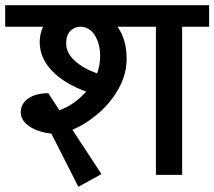

<svg xmlns="http://www.w3.org/2000/svg" viewBox="-40 -674 826 740"><path d="M766 -571H662V0H561V-571H413Q448 -522 448 -447Q448 -388 417.5 -333Q387 -278 338.5 -236.5Q290 -195 239 -174L351 -3L262 46L158 -159Q105 -165 72.5 -187.5Q40 -210 40 -241Q40 -274 68 -294Q96 -314 146 -315L189 -249Q247 -270 292 -321Q207 -352 160 -401.5Q113 -451 113 -512Q113 -543 126 -571H-20V-654H766ZM270 -571Q248 -571 231.5 -555Q215 -539 215 -507Q215 -470 248 -440Q281 -410 334 -391Q346 -423 346 -457Q346 -506 325 -538.5Q304 -571 270 -571Z"/></svg>

Font: Martel Sans SemiBold
Style: Regular
Weight: 600
Designer: Dan Reynolds and Mathieu Réguer
Foundry: Dan Reynolds and Mathieu Réguer
Version: Version 1.002; ttfautohint (v1.1) -l 5 -r 5 -G 72 -x 0 -D la